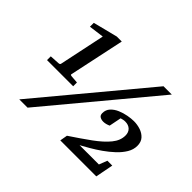

<svg xmlns="http://www.w3.org/2000/svg" viewBox="-146 -953 1199 1199"><g transform="rotate(45 453.5 -354.0)"><path d="M782.2 -694.8 203.1 0H129.9L709 -694.8ZM327.1 -708 249 -340.8Q247.1 -334 261.2 -333L310.1 -329.1V-295.9H79.1V-329.1L145 -333Q155.3 -334 157.2 -341.8L221.2 -646L121.1 -632.8V-667L283.2 -708ZM856.9 -315.9Q856.9 -283.2 838.4 -252.2Q819.8 -221.2 789.6 -192.9Q759.3 -164.6 724.4 -140.1Q689.5 -115.7 656.2 -96.4Q623 -77.1 598.6 -64H769L790 -118.2H833L810.1 0H492.2L501 -49.8Q576.2 -99.6 634.3 -141.8Q692.4 -184.1 725.6 -224.6Q758.8 -265.1 758.8 -309.1Q758.8 -337.9 741.7 -354Q724.6 -370.1 695.8 -370.1Q686.5 -370.1 678.2 -368.2Q669.9 -366.2 661.1 -363.8L645 -283.2Q634.3 -278.3 622.3 -275.1Q610.4 -272 599.1 -272Q582.5 -272 569.8 -279.5Q557.1 -287.1 557.1 -306.2Q557.1 -335.4 575.7 -355.5Q594.2 -375.5 622.3 -387.5Q650.4 -399.4 680.2 -404.8Q710 -410.2 732.9 -410.2Q762.7 -410.2 791 -400.9Q819.3 -391.6 838.1 -371.1Q856.9 -350.6 856.9 -315.9Z"/></g></svg>

Font: Charis
Style: Bold Italic
Weight: 700
Italic angle: -11°
Designer: Walt Agee, Miriam Martin, Annie Olsen, Victor Gaultney, Lorna Priest, Alan Ward, Bob Hallissy, Martin Hosken, Sharon Cor
Foundry: SIL Global
Version: Version 7.000